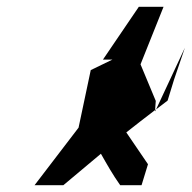

<svg xmlns="http://www.w3.org/2000/svg" viewBox="-20 -735 566 567"><path d="M82 -188H167L278 -281C295 -251 313 -219 335 -188H398L417 -250L353 -344C381 -366 409 -388 438 -410L440 -437L395 -545L463 -715H390L284 -559H312L248 -528L212 -358ZM438 -410V-406L441 -412ZM441 -412 475 -438 494 -500 526 -594Z"/></svg>

Font: bitstorm
Style: excnobl
Weight: 400
Version: Version 0.2